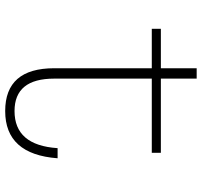

<svg xmlns="http://www.w3.org/2000/svg" viewBox="-39 -727 778 740"><g transform="rotate(90 350.0 -357.0)"><path d="M283 -726V-588H569V-553H283V-177Q283 -24 408 -24Q540 -24 551 -190H590Q575 12 408 12Q243 12 243 -177V-553H91V-588H243V-726Z"/></g></svg>

Font: Martian Mono Thin
Style: Regular
Weight: 100
Monospace: yes
Designer: Roman Shamin
Foundry: Evil Martians
Version: Version 1.000; ttfautohint (v1.8.4.7-5d5b)